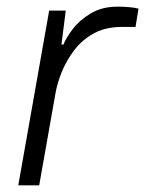

<svg xmlns="http://www.w3.org/2000/svg" viewBox="-20 -558 437 578"><path d="M35 0 128 -526H178L165 -424H171Q179 -444 199 -470.5Q219 -497 253 -517.5Q287 -538 334 -538Q351 -538 368.5 -536.5Q386 -535 397 -532L388 -477H348Q298 -477 262.5 -457.5Q227 -438 203.5 -407Q180 -376 166 -341.5Q152 -307 147 -277L98 0Z"/></svg>

Font: Archivo Expanded ExtraLight
Style: Italic
Weight: 250
Width: 7
Italic angle: -10°
Designer: Hector Gatti
Foundry: Omnibus-Type
Version: Version 2.001